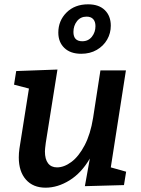

<svg xmlns="http://www.w3.org/2000/svg" viewBox="-20 -858 652 889"><path d="M493 -83 564 -63 554 -1 373 4 396 -124Q357 -57 302 -23Q247 11 191 11Q133 11 100 -26.5Q67 -64 67 -129Q67 -149 70 -170L114 -448L45 -466L55 -529L246 -536L192 -197Q188 -167 188 -157Q188 -121 202.5 -102Q217 -83 244 -83Q277 -83 311 -108.5Q345 -134 372 -185.5Q399 -237 411 -312L445 -532H563ZM250 -707Q250 -762 288 -800Q326 -838 388 -838Q438 -838 465.5 -811Q493 -784 493 -739Q493 -704 476 -674.5Q459 -645 428 -627Q397 -609 356 -609Q306 -609 278 -636Q250 -663 250 -707ZM422 -737Q422 -758 411.5 -769.5Q401 -781 381 -781Q353 -781 336.5 -760Q320 -739 320 -710Q320 -667 361 -667Q389 -667 405.5 -688Q422 -709 422 -737Z"/></svg>

Font: Bitter Pro SemiBold
Style: Italic
Weight: 600
Italic angle: -9°
Designer: Sol Matas, and Bitter project Authors
Foundry: Sol Matas
Version: Version 1.010